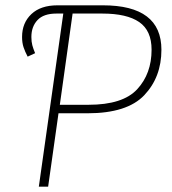

<svg xmlns="http://www.w3.org/2000/svg" viewBox="-20 -702 646 722"><path d="M587 -515Q587 -412 522.5 -344Q458 -276 309 -276H200L161 0H126L218 -651H192Q144 -651 121 -626.5Q98 -602 98 -563Q98 -545 101.5 -532Q105 -519 112 -502L84 -489Q74 -508 68.5 -524.5Q63 -541 63 -563Q63 -616 98 -649Q133 -682 196 -682H367Q587 -682 587 -515ZM550 -515Q550 -587 503.5 -619Q457 -651 365 -651H253L205 -308H313Q442 -308 496 -366.5Q550 -425 550 -515Z"/></svg>

Font: FiraGO UltraLight
Style: Italic
Weight: 200
Italic angle: -8°
Designer: bBox Type GmbH
Foundry: bBox Type GmbH
Version: Version 1.001